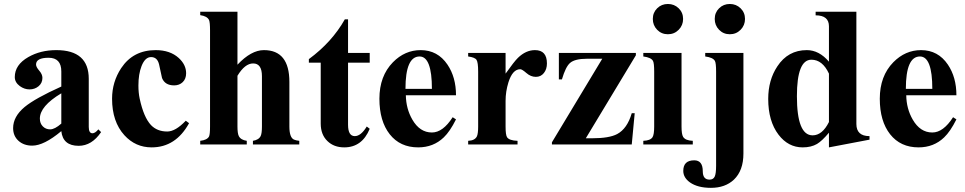

<svg xmlns="http://www.w3.org/2000/svg" viewBox="-20 -720 4811 957"><path d="M483.9 -61.5Q437.5 6.8 372.1 6.8Q293.5 6.8 285.6 -66.4Q199.2 5.9 140.6 5.9Q98.6 5.9 72 -18.3Q45.4 -42.5 45.4 -81.5Q45.4 -138.7 102.5 -186.5Q155.3 -230 285.6 -288.6V-363.8Q285.6 -432.1 222.2 -432.1Q159.7 -432.1 159.7 -398.4Q159.7 -386.2 175.5 -367.9Q191.4 -349.6 191.4 -332Q191.4 -306.2 172.4 -290.3Q153.3 -274.4 127 -274.4Q101.6 -274.4 78.6 -291Q53.7 -309.6 53.7 -335.9Q53.7 -397 121.1 -435.5Q181.6 -470.2 260.7 -470.2Q422.4 -470.2 422.4 -327.1V-87.4Q422.4 -55.7 440.9 -55.7Q454.1 -55.7 470.2 -75.2ZM285.6 -104V-254.9Q178.7 -190.9 178.7 -128.9Q178.7 -105 193.4 -90.1Q208 -75.2 230 -75.2Q252.9 -75.2 285.6 -104Z M922.4 -106Q856 14.6 735.8 14.6Q655.3 14.6 600.1 -45.9Q538.6 -113.3 538.6 -228Q538.6 -311.5 584 -380.4Q643.6 -470.2 755.9 -470.2Q827.6 -470.2 870.6 -431.2Q907.7 -397.5 907.7 -355Q907.7 -327.1 890.9 -310.8Q874 -294.4 848.1 -294.4Q802.2 -294.4 787.6 -331.1Q780.3 -364.7 772.9 -398.9Q764.2 -435.5 732.9 -435.5Q703.1 -435.5 685.5 -390.6Q669.9 -350.6 669.9 -293.5Q669.9 -257.8 676.3 -228Q696.3 -135.3 732.4 -96.7Q763.2 -64.5 813.5 -64.5Q855 -64.5 905.8 -118.2Z M1471.7 0H1240.7V-18.1Q1270 -22.9 1279.3 -42Q1285.6 -55.2 1285.6 -89.4V-340.3Q1285.6 -403.8 1241.7 -403.8Q1200.7 -403.8 1163.6 -342.3V-89.4Q1163.6 -54.7 1170.4 -41.5Q1180.2 -22.5 1210 -18.1V0H978V-18.1Q1012.7 -22 1022 -40Q1026.9 -50.8 1026.9 -89.4V-568.4Q1026.9 -608.9 1022 -620.1Q1012.7 -639.6 978 -644.5V-661.6H1163.6V-397.5Q1231.9 -470.2 1295.4 -470.2Q1422.4 -470.2 1422.4 -311.5V-89.4Q1422.4 -35.2 1444.8 -24.4Q1454.6 -20 1471.7 -18.1Z M1822.8 -78.1Q1784.7 14.6 1695.8 14.6Q1644.5 14.6 1612.3 -16.6Q1578.6 -48.8 1578.6 -104V-407.7H1519.5V-425.3Q1634.8 -510.3 1698.7 -623.5H1714.8V-456.1H1822.8V-407.7H1714.8V-98.1Q1714.8 -41.5 1748.5 -41.5Q1778.8 -41.5 1808.1 -89.4Z M2252.9 -125Q2222.7 -64.5 2191.9 -35.2Q2140.1 14.6 2064.5 14.6Q1974.1 14.6 1922.6 -50.8Q1871.1 -116.2 1871.1 -228Q1871.1 -340.8 1938.5 -409.7Q1998 -470.2 2076.7 -470.2Q2161.6 -470.2 2210.4 -397.9Q2252.9 -335 2252.9 -245.1H2002.9Q2003.9 -178.2 2035.2 -124Q2072.3 -59.6 2132.8 -59.6Q2187.5 -59.6 2236.3 -135.7ZM2132.8 -276.9Q2132.8 -438.5 2071.3 -438.5Q2001 -438.5 2001 -276.9Z M2706.1 -403.8Q2706.1 -375 2690.9 -356Q2675.8 -336.9 2650.9 -336.9Q2625.5 -336.9 2603.8 -356Q2582 -375 2573.2 -375Q2534.7 -375 2514.2 -309.6Q2500 -263.7 2500 -217.3V-89.4Q2500 -47.4 2507.3 -36.1Q2518.1 -19.5 2559.6 -18.1V0H2313.5V-18.1Q2346.7 -19.5 2356.9 -40Q2363.3 -53.2 2363.3 -89.4V-362.8Q2363.3 -409.2 2355.2 -421.6Q2347.2 -434.1 2313.5 -438.5V-456.1H2500V-353Q2543 -413.6 2561.5 -431.6Q2601.1 -470.2 2646.5 -470.2Q2706.1 -470.2 2706.1 -403.8Z M3149.4 -444.3 2899.9 -30.8H2931.2Q3016.6 -30.8 3056.2 -51.8Q3106.4 -78.6 3128.9 -155.8H3143.6L3128.9 0H2731V-10.7L2981.9 -427.2H2905.8Q2845.2 -427.2 2821.3 -406.2Q2799.3 -387.2 2780.8 -324.2H2765.6V-456.1H3149.4Z M3384.8 -625.5Q3384.8 -593.8 3362.8 -571.5Q3340.8 -549.3 3309.1 -549.3Q3277.3 -549.3 3255.6 -571.5Q3233.9 -593.8 3233.9 -625.5Q3233.9 -657.2 3255.6 -678.7Q3277.3 -700.2 3309.1 -700.2Q3340.8 -700.2 3362.8 -678.7Q3384.8 -657.2 3384.8 -625.5ZM3433.1 0H3186.5V-18.1Q3221.7 -19.5 3232.4 -36.1Q3240.7 -49.3 3240.7 -89.4V-362.8Q3240.7 -405.3 3234.9 -416Q3225.6 -433.6 3186.5 -438.5V-456.1H3377V-89.4Q3377 -51.3 3384.8 -38.1Q3396 -19.5 3433.1 -18.1Z M3693.4 -625.5Q3693.4 -593.8 3671.4 -571.5Q3649.4 -549.3 3617.7 -549.3Q3585.9 -549.3 3564.2 -571.5Q3542.5 -593.8 3542.5 -625.5Q3542.5 -657.2 3564.2 -678.7Q3585.9 -700.2 3617.7 -700.2Q3649.4 -700.2 3671.4 -678.7Q3693.4 -657.2 3693.4 -625.5ZM3685.5 45.4Q3685.5 129.9 3638.2 175.3Q3594.7 216.3 3523.4 216.3Q3458 216.3 3419.4 189.5Q3385.7 165.5 3385.7 131.8Q3385.7 79.1 3440.4 79.1Q3482.9 79.1 3482.9 133.8Q3482.9 175.3 3516.6 175.3Q3534.7 175.3 3542 160.9Q3549.3 146.5 3549.3 106V-362.8Q3549.3 -405.3 3543.5 -416Q3534.2 -433.6 3495.1 -438.5V-456.1H3685.5Z M4314 -23.9 4111.8 14.6V-58.6Q4077.6 -17.6 4052.2 -2.4Q4022.9 14.6 3981 14.6Q3908.7 14.6 3860.4 -48.8Q3809.1 -116.2 3809.1 -227.1Q3809.1 -320.8 3854.5 -389.2Q3907.7 -470.2 4001.5 -470.2Q4062.5 -470.2 4111.8 -412.6V-588.9Q4111.8 -643.6 4045.4 -643.6V-661.6H4248.5V-102.1Q4248.5 -41.5 4314 -41.5ZM4111.8 -111.8V-353Q4079.6 -422.4 4024.4 -422.4Q3952.1 -422.4 3952.1 -240.7Q3952.1 -45.4 4030.3 -45.4Q4078.6 -45.4 4111.8 -111.8Z M4747.1 -125Q4716.8 -64.5 4686 -35.2Q4634.3 14.6 4558.6 14.6Q4468.3 14.6 4416.7 -50.8Q4365.2 -116.2 4365.2 -228Q4365.2 -340.8 4432.6 -409.7Q4492.2 -470.2 4570.8 -470.2Q4655.8 -470.2 4704.6 -397.9Q4747.1 -335 4747.1 -245.1H4497.1Q4498 -178.2 4529.3 -124Q4566.4 -59.6 4627 -59.6Q4681.6 -59.6 4730.5 -135.7ZM4627 -276.9Q4627 -438.5 4565.4 -438.5Q4495.1 -438.5 4495.1 -276.9Z"/></svg>

Font: Dai Banna SIL Book
Style: Bold
Weight: 700
Designer: Victor Gaultney
Foundry: SIL International
Version: Version 2.000